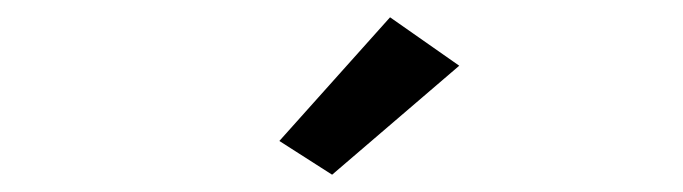

<svg xmlns="http://www.w3.org/2000/svg" viewBox="-20 -718 790 222"><path d="M364 -516 303 -555 431 -698 511 -642Z"/></svg>

Font: Inconsolata ExtraExpanded Medium
Style: Regular
Weight: 500
Width: 8
Monospace: yes
Designer: Raph Levien, Cyreal, Brenton Simpson
Foundry: Raph Levien, Cyreal, Google
Version: Version 3.001; ttfautohint (v1.8.2.53-6de2)